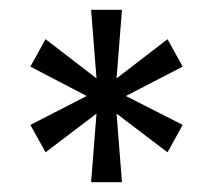

<svg xmlns="http://www.w3.org/2000/svg" viewBox="-20 -706 435 392"><path d="M166 -334 177 -474 73 -395 42 -451 157 -510 42 -570 73 -626 177 -546 166 -686H229L218 -546L322 -626L353 -570L237 -510L353 -451L322 -395L218 -474L229 -334Z"/></svg>

Font: Archivo SemiCondensed Light
Style: Regular
Weight: 300
Width: 4
Designer: Hector Gatti
Foundry: Omnibus-Type
Version: Version 2.001